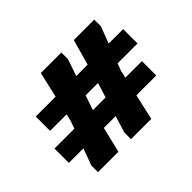

<svg xmlns="http://www.w3.org/2000/svg" viewBox="-139 -969 1230 1230"><g transform="rotate(-45 476.0 -354.0)"><path d="M140 0V-60L182 -174H50V-304H230L248 -354L260 -404H110V-534H290L330 -708H516V-648L477 -534H580L629 -708H814V-648L771 -534H902V-404H722L703 -354L692 -304H842V-174H662L623 0H439V-60L474 -174H367L325 0ZM398 -304H513L544 -404H432Z"/></g></svg>

Font: Rowdies
Style: Regular
Weight: 400
Designer: Jaikishan Patel
Version: Version 1.000; ttfautohint (v1.8.3)